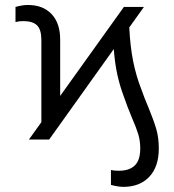

<svg xmlns="http://www.w3.org/2000/svg" viewBox="-20 -558 697 768"><path d="M95.7 0 145.5 -69.3V-397.5Q145.5 -439.9 127.9 -456.8Q110.4 -473.6 73.2 -473.6Q55.2 -473.6 42 -469.7V-530.3Q69.3 -538.1 91.8 -538.1Q151.9 -538.1 186.3 -501.7Q220.7 -465.3 220.7 -399.4V-174.3L475.6 -530.3H555.7L497.1 -448.2Q501 -370.1 512.9 -311.5Q524.9 -252.9 544.9 -202.1Q558.1 -164.6 574.2 -127Q595.7 -74.7 605.5 -40.5Q615.2 -6.3 615.2 36.1Q615.2 108.9 577.1 149.2Q539.1 189.5 472.7 189.5Q462.4 189.5 448.2 187Q434.1 184.6 423.8 181.6V122.1Q437 125 455.1 125Q497.1 125 519 104Q541 83 541 36.1Q541 5.4 533.2 -20.5Q525.4 -46.4 507.8 -86.9Q490.7 -127.4 475.6 -170.9Q459 -215.3 449.2 -260Q439.5 -304.7 435.1 -361.8L176.8 0Z"/></svg>

Font: Pretendard JP Light
Style: Regular
Weight: 300
Designer: Base glyphs from Inter by Rasmus Andersson; Hangeul glyphs from Noto Sans CJK(Source Han Sans) by Jang Soo-young and Kan
Foundry: Kil Hyung-jin
Version: Version 1.309